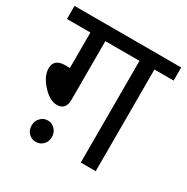

<svg xmlns="http://www.w3.org/2000/svg" viewBox="-150 -751 877 901"><g transform="rotate(30 289.0 -300.0)"><path d="M208 -551H393V0H474V-551H578V-622H0V-551H127V-359H102Q41 -359 41 -308Q41 -266 81 -222Q121 -178 160 -178Q208 -178 208 -234ZM106 -36Q106 -11 122 5.5Q138 22 161 22Q184 22 200 5.5Q216 -11 216 -36Q216 -60 200 -77Q184 -94 161 -94Q138 -94 122 -77Q106 -60 106 -36Z"/></g></svg>

Font: Noto Sans Devanagari
Style: Regular
Weight: 400
Designer: Jelle Bosma - Monotype Design Team
Foundry: Monotype Imaging Inc.
Version: Version 1.901